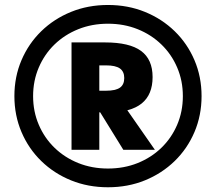

<svg xmlns="http://www.w3.org/2000/svg" viewBox="-20 -757 881 783"><path d="M420.3 6.7Q339 6.7 269.7 -21.5Q200.3 -49.7 148.4 -100.2Q96.5 -150.7 67.6 -218.6Q38.7 -286.5 38.7 -365Q38.7 -443.8 67.6 -511.5Q96.5 -579.3 148.4 -629.8Q200.3 -680.3 269.7 -708.5Q339 -736.7 420.3 -736.7Q501.7 -736.7 571 -708.5Q640.3 -680.3 692.3 -629.8Q744.2 -579.3 773.1 -511.5Q802 -443.8 802 -365Q802 -286.5 773.1 -218.6Q744.2 -150.7 692.3 -100.2Q640.3 -49.7 571 -21.5Q501.7 6.7 420.3 6.7ZM420.3 -69.7Q485.7 -69.7 541.3 -92Q596.9 -114.3 638.2 -154.3Q679.6 -194.4 702.6 -248.3Q725.7 -302.3 725.7 -365Q725.7 -427.7 702.6 -481.6Q679.6 -535.6 638.2 -575.6Q596.9 -615.7 541.3 -638Q485.7 -660.3 420.3 -660.3Q355 -660.3 299.4 -638Q243.8 -615.7 202.4 -575.7Q161.1 -535.6 138.1 -481.7Q115 -427.7 115 -365Q115 -302.3 138.1 -248.4Q161.1 -194.4 202.4 -154.4Q243.8 -114.3 299.4 -92Q355 -69.7 420.3 -69.7ZM271.7 -146V-584H408.3Q508.3 -584 555.3 -549.3Q602.3 -514.7 602.3 -442.7Q602.3 -371 557.7 -335Q513 -299 424.3 -299H313.7V-387H412.3Q451 -387 468.9 -399.3Q486.7 -411.7 486.7 -438.7Q486.7 -465.3 468.9 -477.9Q451 -490.4 412.3 -490.4H385V-146ZM483 -146 357 -350H469.6L611.7 -146Z"/></svg>

Font: M PLUS 1 Thin
Style: Regular
Weight: 100
Designer: Coji Morishita
Foundry: UNDERFOREST DESIGN
Version: Version 1.001